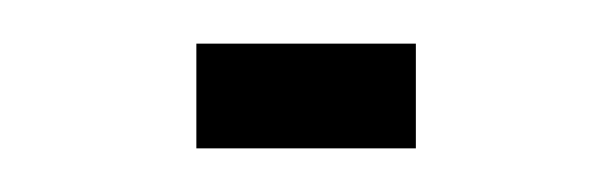

<svg xmlns="http://www.w3.org/2000/svg" viewBox="-20 -68 281 88"><path d="M70 -48H170.6V0H70Z"/></svg>

Font: Facade Sud
Style: Regular
Weight: 100
Designer: Éléonore Fines
Foundry: Velvetyne Type Foundry
Version: Version 1.001;Glyphs 3.2 (3202)